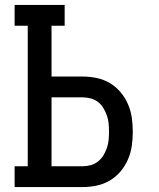

<svg xmlns="http://www.w3.org/2000/svg" viewBox="-20 -755 640 775"><path d="M39 0V-84H92V-651H39V-735H241V-651H188V-446H314Q343 -446 371 -440Q399 -434 423.5 -419.5Q448 -405 466.5 -383Q485 -361 496.5 -334.5Q508 -308 512 -280Q516 -252 516 -223Q516 -195 512 -166.5Q508 -138 496.5 -111.5Q485 -85 466.5 -63Q448 -41 423.5 -26.5Q399 -12 371 -6Q343 0 314 0ZM188 -84H314Q331 -84 347 -88.5Q363 -93 376 -103.5Q389 -114 397.5 -128Q406 -142 411.5 -158Q417 -174 418.5 -190.5Q420 -207 420 -223Q420 -240 418.5 -256.5Q417 -273 411.5 -288.5Q406 -304 397.5 -318.5Q389 -333 376 -343Q363 -353 347 -357.5Q331 -362 314 -362H188Z"/></svg>

Font: Iosevka HT Medium Extended
Style: Regular
Weight: 500
Width: 7
Monospace: yes
Designer: Belleve Invis
Foundry: Belleve Invis
Version: Version 32.3.0; ttfautohint (v1.8.4)